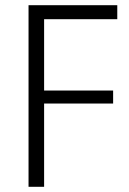

<svg xmlns="http://www.w3.org/2000/svg" viewBox="-20 -720 499 740"><path d="M136 -646 150 -684V-342L136 -371H416V-321H136L150 -349V0H90V-700H432V-646Z"/></svg>

Font: Pathway Extreme 8pt Thin
Style: Regular
Weight: 100
Designer: Eduardo Rodriguez Tunni
Foundry: Eduardo Rodriguez Tunni
Version: Version 1.000